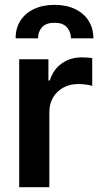

<svg xmlns="http://www.w3.org/2000/svg" viewBox="-20 -776 417 796"><path d="M59.6 -530.3H180.7V-442.4H186.5Q200.2 -487.3 235.8 -512.7Q271.5 -538.1 317.4 -538.1Q344.7 -538.1 362.3 -535.2V-419.9Q354 -422.9 336.9 -425.3Q319.8 -427.7 304.7 -427.7Q270.5 -427.7 243.2 -413.1Q215.8 -398.4 200.2 -372.1Q184.6 -345.7 184.6 -312.5V0H59.6ZM206.1 -755.9Q254.9 -755.9 291.5 -738.3Q328.1 -720.7 347.7 -689.2Q367.2 -657.7 367.2 -617.2H274.4Q273.4 -645.5 256.8 -663.6Q240.2 -681.6 206.1 -681.6Q171.4 -681.6 154.5 -663.3Q137.7 -645 137.7 -617.2H44.9Q44.4 -657.7 64 -689.2Q83.5 -720.7 120.4 -738.3Q157.2 -755.9 206.1 -755.9Z"/></svg>

Font: Pretendard GOV SemiBold
Style: Regular
Weight: 600
Designer: Base glyphs from Inter by Rasmus Andersson; Hangeul glyphs from Noto Sans CJK(Source Han Sans) by Jang Soo-young and Kan
Foundry: Kil Hyung-jin
Version: Version 1.309